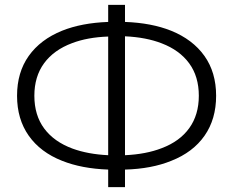

<svg xmlns="http://www.w3.org/2000/svg" viewBox="-20 -744 957 788"><path d="M424 -107V-594Q339 -591 276 -567Q201 -539 161 -484.5Q121 -430 121 -351Q121 -271 161.5 -216.5Q202 -162 278 -134Q341 -111 424 -107ZM493 -595V-107Q580 -111 644 -136Q718 -164 757 -218.5Q796 -273 796 -351Q796 -430 756.5 -484Q717 -538 644 -566Q580 -591 493 -595ZM493 -48V24H424V-48Q315 -52 235 -84Q146 -119 98 -187Q50 -255 50 -351Q50 -447 98 -514.5Q146 -582 235 -618Q315 -650 424 -654V-724H493V-654Q602 -650 682 -618Q771 -582 819 -514.5Q867 -447 867 -351Q867 -255 819.5 -187Q772 -119 683 -84Q602 -51 493 -48Z"/></svg>

Font: Modern
Style: Small
Weight: 400
Designer: Julieta Ulanovsky
Foundry: Julieta Ulanovsky
Version: Version 8.000